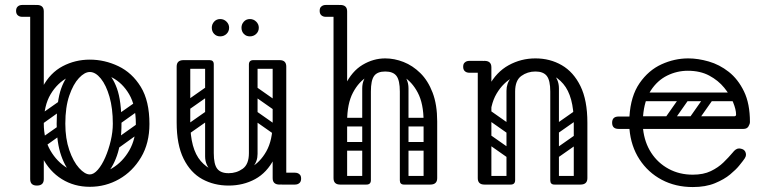

<svg xmlns="http://www.w3.org/2000/svg" viewBox="-20 -746 3091 776"><path d="M343 9Q280 9 230 -22Q180 -53 151 -110Q122 -167 122 -245Q122 -338 152.5 -395Q183 -452 233.5 -478.5Q284 -505 343 -505Q403 -505 458.5 -478.5Q514 -452 549 -395Q584 -338 584 -245Q584 -167 550 -110Q516 -53 461.5 -22Q407 9 343 9ZM343 -41Q392 -41 434 -66.5Q476 -92 502.5 -138Q529 -184 529 -246Q529 -319 502 -365Q475 -411 432.5 -433Q390 -455 343 -455Q297 -455 254.5 -433Q212 -411 184.5 -365Q157 -319 157 -246Q157 -184 183.5 -138Q210 -92 252.5 -66.5Q295 -41 343 -41ZM129 4Q102 4 102 -22V-700Q102 -726 129 -726Q157 -726 157 -700V-22Q157 4 129 4ZM155 -702Q153 -689 146 -685Q142 -678 121 -678H70Q58 -678 51 -685Q45 -691 45 -702Q45 -713 51 -719Q58 -726 70 -726H121Q132 -726 138 -724.5Q144 -723 145 -721Q149 -717 152 -712Q155 -707 155 -702ZM430 -150Q420 -165 434 -174L534 -245Q548 -256 558 -241Q568 -227 555 -217L455 -145Q450 -141 442.5 -142Q435 -143 430 -150ZM446 -255Q437 -269 450 -279L527 -333Q542 -343 551 -329Q562 -314 548 -305L471 -250Q466 -246 458.5 -247Q451 -248 446 -255ZM133 -157Q123 -172 137 -181L214 -235Q229 -245 238 -231Q249 -216 235 -207L158 -152Q152 -148 145 -149Q138 -150 133 -157ZM133 -255Q123 -270 137 -279L214 -333Q229 -343 238 -329Q249 -314 235 -305L158 -250Q152 -246 145 -247Q138 -248 133 -255ZM340 -7Q306 -9 276 -36.5Q246 -64 227.5 -116.5Q209 -169 209 -245Q209 -338 227.5 -389Q246 -440 276 -460.5Q306 -481 340 -481L343 -455Q322 -455 299 -430.5Q276 -406 260 -359.5Q244 -313 244 -246Q244 -186 260 -139.5Q276 -93 299.5 -67Q323 -41 343 -41ZM340 -7 343 -41Q359 -41 375.5 -60Q392 -79 405.5 -110Q419 -141 427.5 -177Q436 -213 436 -246Q436 -308 422.5 -355Q409 -402 387.5 -428.5Q366 -455 343 -455L340 -481Q374 -481 404 -460.5Q434 -440 452.5 -389Q471 -338 471 -245Q471 -169 452.5 -116.5Q434 -64 404 -36.5Q374 -9 340 -7Z M904 4Q845 4 797.5 -22Q750 -48 722 -104.5Q694 -161 694 -251H749Q749 -144 791.5 -95Q834 -46 904 -46Q950 -46 990.5 -67.5Q1031 -89 1056.5 -134.5Q1082 -180 1082 -251H1117Q1117 -161 1088 -104.5Q1059 -48 1011 -22Q963 4 904 4ZM722 -225Q694 -225 694 -251V-477Q694 -503 722 -503Q749 -503 749 -477V-251Q749 -225 722 -225ZM1110 0Q1082 0 1082 -26V-477Q1082 -503 1110 -503Q1137 -503 1137 -477V-26Q1137 0 1110 0ZM1087 -24Q1087 -29 1090 -34Q1093 -39 1097 -43Q1099 -45 1104.5 -46.5Q1110 -48 1121 -48H1172Q1184 -48 1191 -41Q1197 -36 1197 -24Q1197 -13 1191 -7Q1184 0 1172 0H1121Q1100 0 1096 -7Q1089 -11 1087 -24ZM827 -503Q844 -503 844 -486V-124Q844 -107 827 -107Q809 -107 809 -123V-485Q809 -503 827 -503ZM904 -46Q936 -46 961 -64Q986 -82 986 -127V-222H1021V-124Q1021 -94 1003 -72.5Q985 -51 955.5 -39Q926 -27 893 -27ZM904 -46 914 -27Q865 -27 837 -52Q809 -77 809 -114V-222H844V-127Q844 -82 858 -64Q872 -46 904 -46ZM1126 -486Q1126 -468 1108 -468H1005Q987 -468 987 -486Q987 -503 1006 -503H1109Q1126 -503 1126 -486ZM842 -486Q842 -468 824 -468H721Q703 -468 703 -486Q703 -503 722 -503H825Q842 -503 842 -486ZM1111 -305Q1101 -292 1088 -301L994 -367Q980 -376 991 -392Q1001 -405 1014 -396L1108 -330Q1113 -326 1114.5 -319.5Q1116 -313 1111 -305ZM1111 -207Q1101 -194 1088 -203L994 -269Q980 -278 991 -294Q1001 -307 1014 -298L1108 -232Q1113 -228 1114.5 -221.5Q1116 -215 1111 -207ZM1004 -503Q1021 -503 1021 -486V-154Q1021 -137 1004 -137Q986 -137 986 -153V-485Q986 -503 1004 -503ZM1100 -503Q1117 -503 1117 -486V-154Q1117 -137 1100 -137Q1082 -137 1082 -153V-485Q1082 -503 1100 -503ZM751 -308Q736 -297 727 -311Q723 -316 722.5 -323Q722 -330 730 -336L807 -390Q822 -400 832 -386Q836 -380 835.5 -373.5Q835 -367 828 -362ZM751 -210Q736 -199 727 -213Q723 -218 722.5 -225Q722 -232 730 -238L807 -292Q822 -302 832 -288Q836 -282 835.5 -275.5Q835 -269 828 -264ZM990 -599Q975 -599 965.5 -609Q956 -619 956 -634Q956 -648 965.5 -658.5Q975 -669 990 -669Q1005 -669 1015.5 -658.5Q1026 -648 1026 -634Q1026 -619 1015.5 -609Q1005 -599 990 -599ZM870 -599Q855 -599 845.5 -609Q836 -619 836 -634Q836 -648 845.5 -658.5Q855 -669 870 -669Q885 -669 895.5 -658.5Q906 -648 906 -634Q906 -619 895.5 -609Q885 -599 870 -599Z M1348 -249V-255Q1348 -346 1375 -402Q1402 -458 1445.5 -484Q1489 -510 1537 -510Q1574 -510 1611 -495.5Q1648 -481 1679 -450.5Q1710 -420 1728.5 -371.5Q1747 -323 1747 -255H1692Q1692 -327 1668.5 -371.5Q1645 -416 1609.5 -436.5Q1574 -457 1537 -457Q1501 -457 1465.5 -436.5Q1430 -416 1406.5 -371.5Q1383 -327 1383 -255V-249ZM1355 0Q1328 0 1328 -26V-700Q1328 -726 1355 -726Q1383 -726 1383 -700V-26Q1383 0 1355 0ZM1719 0Q1692 0 1692 -26V-255Q1692 -281 1719 -281Q1747 -281 1747 -255V-26Q1747 0 1719 0ZM1297 -678Q1285 -678 1278 -685Q1272 -691 1272 -702Q1272 -714 1278 -719Q1285 -726 1297 -726H1348Q1359 -726 1365 -724.5Q1371 -723 1372 -721Q1376 -717 1379 -712Q1382 -707 1382 -702Q1380 -689 1373 -685Q1369 -678 1348 -678ZM1461 0Q1444 0 1444 -17V-379Q1444 -396 1461 -396Q1479 -396 1479 -380V-18Q1479 0 1461 0ZM1613 0Q1596 0 1596 -17V-379Q1596 -396 1613 -396Q1631 -396 1631 -380V-18Q1631 0 1613 0ZM1537 -457Q1505 -457 1492 -439Q1479 -421 1479 -376V-281H1444V-389Q1444 -427 1471.5 -451.5Q1499 -476 1548 -476ZM1537 -457 1527 -476Q1577 -476 1604 -451.5Q1631 -427 1631 -389V-281H1596V-376Q1596 -421 1582.5 -439Q1569 -457 1537 -457ZM1339 -17Q1339 -35 1357 -35H1460Q1478 -35 1478 -17Q1478 0 1459 0H1356Q1339 0 1339 -17ZM1598 -17Q1598 -35 1616 -35H1719Q1737 -35 1737 -17Q1737 0 1718 0H1615Q1598 0 1598 -17ZM1368 -235Q1350 -235 1350 -252Q1350 -258 1353.5 -264Q1357 -270 1367 -270H1461Q1479 -270 1479 -253Q1479 -246 1475 -240.5Q1471 -235 1462 -235ZM1368 -137Q1350 -137 1350 -154Q1350 -160 1353.5 -166Q1357 -172 1367 -172H1461Q1479 -172 1479 -155Q1479 -148 1475 -142.5Q1471 -137 1462 -137ZM1615 -235Q1597 -235 1597 -252Q1597 -258 1600.5 -264Q1604 -270 1614 -270H1708Q1726 -270 1726 -253Q1726 -246 1722 -240.5Q1718 -235 1709 -235ZM1615 -137Q1597 -137 1597 -154Q1597 -160 1600.5 -166Q1604 -172 1614 -172H1708Q1726 -172 1726 -155Q1726 -148 1722 -142.5Q1718 -137 1709 -137Z M1925 -250Q1925 -341 1955.5 -398Q1986 -455 2036 -482.5Q2086 -510 2144 -510Q2203 -510 2250.5 -482.5Q2298 -455 2326 -398Q2354 -341 2354 -250H2299Q2299 -357 2256.5 -407Q2214 -457 2144 -457Q2098 -457 2056 -435Q2014 -413 1987 -367.5Q1960 -322 1960 -250ZM1938 0Q1911 0 1911 -26V-474Q1911 -500 1938 -500Q1966 -500 1966 -474V-26Q1966 0 1938 0ZM1877 -452Q1865 -452 1858 -459Q1852 -465 1852 -476Q1852 -488 1858 -493Q1865 -500 1877 -500H1928Q1939 -500 1945 -498.5Q1951 -497 1952 -495Q1956 -491 1959 -486Q1962 -481 1962 -476Q1960 -463 1953 -459Q1949 -452 1928 -452ZM2326 0Q2299 0 2299 -26V-250Q2299 -276 2326 -276Q2354 -276 2354 -250V-26Q2354 0 2326 0ZM2221 0Q2204 0 2204 -17V-379Q2204 -396 2221 -396Q2239 -396 2239 -380V-18Q2239 0 2221 0ZM2144 -457Q2112 -457 2087 -439Q2062 -421 2062 -376V-281H2027V-379Q2027 -409 2045 -431Q2063 -453 2092.5 -464.5Q2122 -476 2155 -476ZM2144 -457 2134 -476Q2184 -476 2211.5 -451.5Q2239 -427 2239 -389V-281H2204V-376Q2204 -421 2190 -439Q2176 -457 2144 -457ZM1922 -17Q1922 -35 1940 -35H2043Q2061 -35 2061 -17Q2061 0 2042 0H1939Q1922 0 1922 -17ZM2206 -17Q2206 -35 2224 -35H2327Q2345 -35 2345 -17Q2345 0 2326 0H2223Q2206 0 2206 -17ZM1937 -198Q1947 -211 1960 -202L2054 -136Q2068 -127 2057 -111Q2047 -98 2034 -107L1940 -173Q1935 -177 1933.5 -184Q1932 -191 1937 -198ZM1937 -296Q1947 -309 1960 -300L2054 -234Q2068 -225 2057 -209Q2047 -196 2034 -205L1940 -271Q1935 -275 1933.5 -282Q1932 -289 1937 -296ZM2044 0Q2027 0 2027 -17V-349Q2027 -366 2044 -366Q2062 -366 2062 -350V-18Q2062 0 2044 0ZM1948 0Q1931 0 1931 -17V-349Q1931 -366 1948 -366Q1966 -366 1966 -350V-18Q1966 0 1948 0ZM2240 -211Q2225 -200 2216 -214Q2212 -219 2211.5 -226Q2211 -233 2219 -239L2296 -293Q2311 -303 2321 -289Q2325 -283 2324.5 -276.5Q2324 -270 2317 -265ZM2242 -114Q2227 -103 2218 -117Q2214 -122 2213.5 -129Q2213 -136 2221 -142L2298 -196Q2313 -206 2323 -192Q2327 -186 2326.5 -179.5Q2326 -173 2319 -168Z M2780 10Q2710 10 2654.5 -19.5Q2599 -49 2564.5 -102Q2530 -155 2524 -225H2480Q2454 -225 2454 -250Q2454 -275 2480 -275H2524Q2529 -358 2565 -410Q2601 -462 2653.5 -486Q2706 -510 2762 -510Q2801 -510 2844.5 -497.5Q2888 -485 2925.5 -455.5Q2963 -426 2987 -376.5Q3011 -327 3011 -253Q3011 -245 3005 -235Q2999 -225 2985 -225H2579Q2585 -170 2612 -128.5Q2639 -87 2682.5 -63.5Q2726 -40 2780 -40Q2823 -40 2853 -54.5Q2883 -69 2904 -89.5Q2925 -110 2941 -129Q2947 -137 2953.5 -141.5Q2960 -146 2967 -146Q2971 -146 2976.5 -144.5Q2982 -143 2985 -141Q2995 -134 2995 -120Q2995 -114 2990 -106Q2985 -98 2967 -76Q2955 -61 2931 -41Q2907 -21 2869.5 -5.5Q2832 10 2780 10ZM2579 -276H2947Q2955 -276 2955 -283Q2955 -303 2943 -332.5Q2931 -362 2907 -391.5Q2883 -421 2846.5 -440.5Q2810 -460 2760 -460Q2716 -460 2676.5 -440.5Q2637 -421 2610.5 -380.5Q2584 -340 2579 -276ZM2865 -372H2968V-337H2865ZM2759 -366Q2772 -356 2763 -343L2697 -249Q2688 -235 2672 -246Q2659 -256 2668 -269L2734 -363Q2738 -368 2745 -369.5Q2752 -371 2759 -366ZM2857 -366Q2870 -356 2861 -343L2795 -249Q2786 -235 2770 -246Q2757 -256 2766 -269L2832 -363Q2836 -368 2843 -369.5Q2850 -371 2857 -366ZM2561 -259Q2561 -276 2578 -276H2910Q2927 -276 2927 -259Q2927 -241 2911 -241H2579Q2561 -241 2561 -259ZM2561 -355Q2561 -372 2578 -372H2910Q2927 -372 2927 -355Q2927 -337 2911 -337H2579Q2561 -337 2561 -355Z"/></svg>

Font: Nsibidi Libre Uzo
Style: Regular
Weight: 400
Designer: Oluwaseun Badejo
Version: Version 1.021